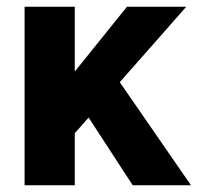

<svg xmlns="http://www.w3.org/2000/svg" viewBox="-20 -550 587 570"><path d="M191 -142V-324L357 -530H533ZM53 0V-530H202V0ZM374 0 219 -238 310 -343 547 0Z"/></svg>

Font: Radio Canada Big
Style: Regular
Weight: 400
Designer: Étienne Aubert Bonn
Foundry: Coppers and Brasses
Version: Version 1.001